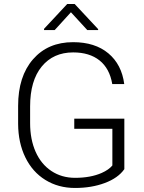

<svg xmlns="http://www.w3.org/2000/svg" viewBox="-20 -932 724 962"><path d="M70.8 0ZM603 -84.5Q571.8 -40 505.1 -15.1Q438.5 9.8 356 9.8Q272.5 9.8 207.5 -30.3Q142.6 -70.3 106.9 -143.6Q71.3 -216.8 70.8 -311.5V-401.4Q70.8 -549.3 145.5 -635Q220.2 -720.7 346.2 -720.7Q456.1 -720.7 522.9 -664.8Q589.8 -608.9 602.5 -510.7H542.5Q529.3 -588.9 478.8 -629.2Q428.2 -669.4 346.7 -669.4Q247.1 -669.4 189 -598.6Q130.9 -527.8 130.9 -398.9V-314.9Q130.9 -233.9 158.4 -171.6Q186 -109.4 237.5 -75.2Q289.1 -41 356 -41Q433.6 -41 489.3 -65.4Q525.4 -81.5 543 -103V-286.6H352.1V-337.4H603ZM471.7 -786.1V-781.2H417.5L335.4 -870.6L253.9 -781.2H200.7V-787.6L316.9 -912.1H354Z"/></svg>

Font: Roboto Light
Style: Regular
Weight: 300
Designer: Google
Version: Version 2.134; 2016; ttfautohint (v1.6)